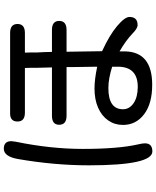

<svg xmlns="http://www.w3.org/2000/svg" viewBox="77 -874 845 1040"><g transform="rotate(-90 500.0 -353.5)"><path d="M343.8 -110.4Q343.8 -155.3 368.2 -190.4Q392.6 -225.6 437 -245.1Q481.4 -264.6 541 -264.6Q590.8 -264.6 659.2 -250L657.2 -383.8V-416H393.6Q344.7 -416 344.7 -456.1Q344.7 -495.1 393.6 -495.1H655.3L653.3 -575.2V-608.4L652.3 -641.6H410.2Q362.3 -641.6 362.3 -681.6Q362.3 -721.7 405.3 -721.7H841.8Q890.6 -721.7 890.6 -681.6Q890.6 -641.6 841.8 -641.6H735.4L736.3 -609.4V-576.2L738.3 -536.1L739.3 -495.1H858.4Q907.2 -495.1 907.2 -456.1Q907.2 -416 858.4 -416H740.2L743.2 -223.6Q830.1 -183.6 878.9 -142.6Q928.7 -100.6 928.7 -75.2Q928.7 -31.2 884.8 -31.2Q866.2 -31.2 837.9 -59.6Q799.8 -95.7 742.2 -128.9V-99.6Q739.3 47.9 561.5 47.9Q459 47.9 401.4 3.9Q343.8 -40 343.8 -110.4ZM159.2 -679.7Q172.9 -755.9 214.8 -755.9Q255.9 -755.9 255.9 -714.8L252.9 -691.4Q213.9 -502.9 213.9 -328.1Q213.9 -136.7 238.3 -29.3Q244.1 -5.9 244.1 8.8Q244.1 48.8 200.2 48.8Q125 48.8 125 -294.9Q125 -482.4 159.2 -679.7ZM549.8 -30.3Q657.2 -30.3 659.2 -134.8V-168.9Q593.8 -189.5 543.9 -189.5Q428.7 -189.5 428.7 -110.4Q428.7 -75.2 461.9 -52.7Q495.1 -30.3 549.8 -30.3Z"/></g></svg>

Font: jf-openhuninn-2.0
Style: Regular
Weight: 400
Designer: [Kosugi Maru]
Designed by MOTOYA      

[Varela Round]
Joe Prince (Latin component); Avraham Cornfeld (Hebrew component)
Foundry: justfont CO.,LTD.
Version: 2.0